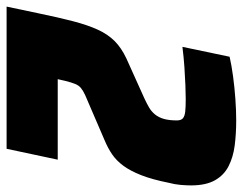

<svg xmlns="http://www.w3.org/2000/svg" viewBox="-112 -639 736 582"><g transform="rotate(90 256.0 -348.0)"><path d="M-15 0 5 -95Q18 -158 29.5 -202Q41 -246 55 -276.5Q69 -307 89.5 -327.5Q110 -348 142 -363L264 -418Q279 -425 291 -432Q303 -439 312 -450Q321 -461 325.5 -477Q330 -493 330 -516Q330 -529 323.5 -534.5Q317 -540 303 -541.5Q289 -543 265 -543Q249 -543 223.5 -542Q198 -541 168.5 -539Q139 -537 107 -533L137 -676Q163 -682 196.5 -686.5Q230 -691 265 -693.5Q300 -696 330 -696Q370 -696 405.5 -691.5Q441 -687 468.5 -673Q496 -659 511.5 -631.5Q527 -604 527 -559Q527 -545 525.5 -527.5Q524 -510 519 -491Q509 -441 496 -408Q483 -375 467.5 -354Q452 -333 433 -320Q414 -307 390 -297L253 -238Q240 -232 232 -225.5Q224 -219 219.5 -208Q215 -197 210 -177L205 -155H449L416 0Z"/></g></svg>

Font: Saira SemiCondensed Black
Style: Italic
Weight: 900
Width: 4
Italic angle: -12°
Designer: Hector Gatti with collaboration of the Omnibus-Type team
Foundry: Omnibus-Type
Version: Version 1.101